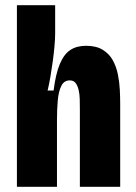

<svg xmlns="http://www.w3.org/2000/svg" viewBox="-20 -718 522 738"><path d="M45 0V-317V-698H192V-591Q192 -569 189.5 -541Q187 -513 183 -483.5Q179 -454 174 -424.5Q169 -395 163 -370H186Q194 -434 210 -472Q226 -510 250.5 -526Q275 -542 311 -542Q350 -542 375 -526.5Q400 -511 413.5 -486.5Q427 -462 433 -432.5Q439 -403 440.5 -373.5Q442 -344 442 -320V0H287V-296Q287 -317 286.5 -337Q286 -357 282 -373Q278 -389 270.5 -399Q263 -409 248 -409Q226 -409 215.5 -387.5Q205 -366 202 -331.5Q199 -297 199 -256V0Z"/></svg>

Font: Bricolage Grotesque Condensed ExtraBold
Style: Regular
Weight: 800
Width: 3
Designer: Mathieu Triay
Foundry: Atelier Triay
Version: Version 1.000;gftools[0.9.30]